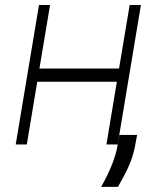

<svg xmlns="http://www.w3.org/2000/svg" viewBox="-20 -565 649 751"><path d="M445.7 -296.9 443.2 -282.3 487.2 -545.5H531.2L440.3 0H396.3L437.1 -245.4H125.7L84.9 0H41.5L132.5 -545.5H175.8L134.2 -296.9ZM516.3 -37.3 507.8 8.5Q500 48.3 483.7 84.7Q467.3 121.1 441.4 165.8H375.7Q403.1 117.2 418.7 76.9Q434.3 36.6 439.6 5.3L447.1 -37.3Z"/></svg>

Font: Inter UI Extra Light
Style: Italic
Weight: 200
Italic angle: -9.39999°
Designer: Rasmus Andersson
Foundry: rsms
Version: 3.2;8d6f07862